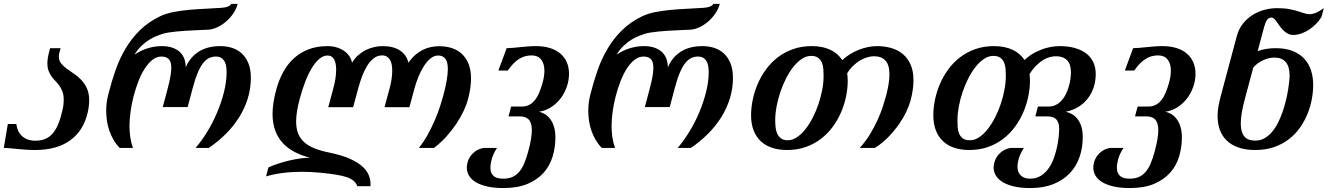

<svg xmlns="http://www.w3.org/2000/svg" viewBox="-50 -769 6946 998"><path d="M134.3 -37.6Q162.1 -37.6 184.1 -46.4Q206.1 -55.2 223.1 -74.5Q240.2 -93.8 252.9 -124.5Q265.6 -155.3 275.4 -199.7Q278.8 -214.4 280 -226.8Q281.2 -239.3 281.2 -250.5Q281.2 -274.9 274.9 -292Q268.6 -309.1 259.3 -322.5Q250 -335.9 238.8 -347.2Q227.5 -358.4 218.3 -371.3Q209 -384.3 202.6 -400.6Q196.3 -417 196.3 -439.9Q196.3 -464.8 205.6 -500L210.4 -518.6H265.1L258.8 -496.1Q255.9 -484.9 255.9 -475.1Q255.9 -454.1 267.6 -439.5Q279.3 -424.8 296.9 -411.9Q314.5 -398.9 334.7 -385.5Q355 -372.1 372.6 -353.5Q390.1 -335 401.9 -309.3Q413.6 -283.7 413.6 -246.6Q413.6 -218.3 405.8 -184.1Q384.3 -89.8 314.9 -39.6Q245.6 10.7 132.3 10.7Q106.9 10.7 84 9Q61 7.3 40.5 5.4Q20 3.4 2.4 1.7Q-15.1 0 -30.3 0L-9.3 -124.5H34.7Q37.1 -107.4 43.5 -91.8Q49.8 -76.2 61.8 -64.2Q73.7 -52.2 91.6 -44.9Q109.4 -37.6 134.3 -37.6Z M915.5 -418.5Q936.5 -470.2 981.9 -499.8Q1027.3 -529.3 1095.7 -529.3Q1127.4 -529.3 1156 -520.3Q1184.6 -511.2 1206.3 -491.5Q1228 -471.7 1241 -440.4Q1253.9 -409.2 1253.9 -364.7Q1253.9 -309.1 1238 -257.6Q1222.2 -206.1 1193.4 -159.9Q1164.6 -113.8 1124.3 -73.5Q1084 -33.2 1035.2 0H966.3Q997.1 -35.2 1026.4 -82.8Q1055.7 -130.4 1078.1 -183.3Q1100.6 -236.3 1114.3 -290.8Q1127.9 -345.2 1127.9 -394Q1127.9 -436.5 1113.5 -455.8Q1099.1 -475.1 1073.2 -475.1Q1053.7 -475.1 1037.1 -467.3Q1020.5 -459.5 1005.6 -440.7Q990.7 -421.9 977.3 -389.9Q963.9 -357.9 951.2 -309.6L925.3 -212.4H795.9L821.8 -309.6Q831.1 -344.7 835.7 -371.1Q840.3 -397.5 840.3 -416Q840.3 -448.7 827.1 -461.9Q814 -475.1 789.1 -475.1Q764.2 -475.1 742.2 -457.8Q720.2 -440.4 701.7 -411.4Q683.1 -382.3 668.7 -344.7Q654.3 -307.1 644 -267.1Q633.8 -227.1 628.4 -187.3Q623 -147.5 623 -113.8Q623 -84.5 627.2 -55.7Q631.3 -26.9 641.1 0H572.3Q553.7 -19 540.3 -42Q526.9 -64.9 518.3 -89.8Q509.8 -114.7 505.9 -140.9Q502 -167 502 -192.9Q502 -215.8 504.9 -237.5Q507.8 -259.3 513.2 -279.3Q529.3 -343.8 550.5 -404.3Q571.8 -464.8 603 -517.3Q634.3 -569.8 678.2 -612.8Q722.2 -655.8 783.7 -685.1Q812.5 -698.7 851.1 -706.3Q889.6 -713.9 932.4 -717.8Q975.1 -721.7 1019 -723.6Q1063 -725.6 1103 -728.5Q1123.5 -730 1136.5 -735.8Q1149.4 -741.7 1151.4 -749H1185.5Q1178.7 -723.1 1162.8 -699.5Q1147 -675.8 1125.7 -657.5Q1104.5 -639.2 1080.3 -627.7Q1056.2 -616.2 1033.2 -614.7Q1019.5 -614.3 1000 -613.3Q980.5 -612.3 958.3 -611.3Q936 -610.4 912.6 -608.9Q889.2 -607.4 867.4 -605.2Q845.7 -603 826.9 -600.1Q808.1 -597.2 795.9 -593.3Q783.7 -589.4 765.9 -582.5Q748 -575.7 727.8 -563.5Q707.5 -551.3 687 -532.2Q666.5 -513.2 648.9 -484.9Q683.1 -507.8 719.2 -518.6Q755.4 -529.3 790.5 -529.3Q824.7 -529.3 848.6 -520.3Q872.6 -511.2 887.5 -496.1Q902.3 -481 908.9 -460.9Q915.5 -440.9 915.5 -418.5Z M2078.1 -211.9H1948.7L1975.1 -309.6Q1981.4 -332.5 1985.1 -356.2Q1988.8 -379.9 1988.8 -401.9Q1988.8 -418.5 1986.1 -432.9Q1983.4 -447.3 1977.1 -458Q1970.7 -468.8 1960.7 -474.9Q1950.7 -481 1936 -481Q1911.6 -481 1892.3 -465.8Q1873 -450.7 1857.9 -426Q1842.8 -401.4 1831.5 -370.8Q1820.3 -340.3 1812 -309.6L1785.6 -211.9H1656.2L1682.6 -309.6Q1689.5 -334 1693.4 -359.4Q1697.3 -384.8 1697.3 -407.7Q1697.3 -423.3 1694.8 -436.5Q1692.4 -449.7 1687.3 -459.5Q1682.1 -469.2 1673.3 -474.9Q1664.6 -480.5 1652.3 -480.5Q1630.9 -480.5 1610.4 -463.4Q1589.8 -446.3 1571.5 -416.5Q1553.2 -386.7 1537.4 -346.2Q1521.5 -305.7 1508.8 -258.8Q1499 -222.7 1494.1 -192.6Q1489.3 -162.6 1489.3 -137.7Q1489.3 -101.1 1500 -74.5Q1510.7 -47.9 1532.5 -28.8Q1554.2 -9.8 1586.7 2.9Q1619.1 15.6 1663.1 24.4Q1729 38.1 1770.5 57.1Q1812 76.2 1835.4 98.1Q1858.9 120.1 1867.4 143.1Q1876 166 1876 187.5Q1876 190.4 1876 193.1Q1876 195.8 1875.5 198.7H1807.1Q1801.3 182.1 1787.8 170.7Q1774.4 159.2 1751.7 151.6Q1729 144 1695.6 138.7Q1662.1 133.3 1616.2 128.9Q1591.3 126.5 1566.9 125.2Q1542.5 124 1518.6 124Q1467.3 124 1420.7 129.9Q1374 135.7 1333 147.9L1345.2 101.1Q1368.2 90.8 1396.2 81.5Q1424.3 72.3 1453.4 65.4Q1482.4 58.6 1510.5 54.7Q1538.6 50.8 1561.5 50.8Q1518.6 40 1482.9 21.7Q1447.3 3.4 1421.4 -23.9Q1395.5 -51.3 1381.1 -89.1Q1366.7 -127 1366.7 -177.2Q1366.7 -231.4 1385.7 -302.7Q1399.4 -352.5 1422.1 -394.3Q1444.8 -436 1477.8 -466.1Q1510.7 -496.1 1554.2 -512.7Q1597.7 -529.3 1652.3 -529.3Q1677.2 -529.3 1699 -522.9Q1720.7 -516.6 1737.5 -505.1Q1754.4 -493.7 1765.4 -477.8Q1776.4 -461.9 1779.8 -442.9Q1793.9 -466.3 1812.7 -482.7Q1831.5 -499 1852.5 -509.3Q1873.5 -519.5 1895.5 -524.4Q1917.5 -529.3 1938 -529.3Q1994.6 -529.3 2028.8 -506.8Q2063 -484.4 2073.2 -442.9Q2089.4 -466.8 2108.2 -483.2Q2127 -499.5 2147.5 -509.8Q2168 -520 2189.7 -524.4Q2211.4 -528.8 2232.9 -528.8Q2267.6 -528.8 2297.9 -519.3Q2328.1 -509.8 2350.3 -489.3Q2372.6 -468.8 2385.5 -436.8Q2398.4 -404.8 2398.4 -360.4Q2398.4 -313.5 2382.3 -251.5Q2375.5 -225.6 2360.4 -193.1Q2345.2 -160.6 2322.8 -126.7Q2300.3 -92.8 2270.8 -59.8Q2241.2 -26.9 2205.6 0H2127Q2153.3 -32.2 2174.1 -70.3Q2194.8 -108.4 2210.7 -145.8Q2226.6 -183.1 2237.3 -216.1Q2248 -249 2253.9 -271Q2277.8 -360.4 2277.8 -409.7Q2277.8 -446.8 2265.1 -463.6Q2252.4 -480.5 2227.1 -480.5Q2206.1 -480.5 2187 -464.6Q2168 -448.7 2152.3 -423.8Q2136.7 -398.9 2124.5 -368.7Q2112.3 -338.4 2104.5 -309.6Z M2663.6 -215.3Q2684.6 -215.3 2700.9 -223.9Q2717.3 -232.4 2730.2 -248.5Q2743.2 -264.6 2753.2 -288.6Q2763.2 -312.5 2771.5 -343.3Q2779.8 -375.5 2779.8 -400.9Q2779.8 -438.5 2762.7 -459.7Q2745.6 -481 2713.4 -481Q2675.3 -481 2645.5 -460.9Q2615.7 -440.9 2589.4 -402.3H2540.5L2583.5 -518.6Q2597.7 -518.6 2615.5 -520.3Q2633.3 -522 2653.1 -523.9Q2672.9 -525.9 2693.8 -527.6Q2714.8 -529.3 2735.8 -529.3Q2776.9 -529.3 2808.8 -519.3Q2840.8 -509.3 2862.8 -490.5Q2884.8 -471.7 2896.2 -445.1Q2907.7 -418.5 2907.7 -385.7Q2907.7 -350.6 2895.8 -316.9Q2883.8 -283.2 2862.8 -256.1Q2841.8 -229 2813 -210.9Q2784.2 -192.9 2750.5 -188Q2766.6 -185.1 2782.2 -175.8Q2797.9 -166.5 2810.1 -150.1Q2822.3 -133.8 2829.6 -110.1Q2836.9 -86.4 2836.9 -54.7Q2836.9 -2.9 2822.5 44.7Q2808.1 92.3 2775.9 128.7Q2743.7 165 2692.1 186.8Q2640.6 208.5 2565.9 208.5Q2517.6 208.5 2481.9 200.2Q2446.3 191.9 2422.9 177.7Q2399.4 163.6 2387.9 144Q2376.5 124.5 2376.5 101.6Q2376.5 92.3 2379.6 77.4Q2382.8 62.5 2392.3 47.4Q2401.9 32.2 2418.5 19Q2435.1 5.9 2462.4 0H2533.2Q2512.7 32.7 2505.9 58.3Q2499 84 2499 102.1Q2499 119.1 2504.4 130.4Q2509.8 141.6 2518.8 148.2Q2527.8 154.8 2540 157.2Q2552.2 159.7 2565.9 159.7Q2593.3 159.7 2613.3 150.9Q2633.3 142.1 2648.4 124.5Q2663.6 106.9 2674.8 80.3Q2686 53.7 2695.8 17.6Q2705.6 -18.6 2710 -45.4Q2714.4 -72.3 2714.4 -92.3Q2714.4 -113.3 2709.7 -127.2Q2705.1 -141.1 2696.8 -149.2Q2688.5 -157.2 2677 -160.6Q2665.5 -164.1 2651.4 -164.1H2593.3L2606.9 -215.3Z M3421.4 -418.5Q3442.4 -470.2 3487.8 -499.8Q3533.2 -529.3 3601.6 -529.3Q3633.3 -529.3 3661.9 -520.3Q3690.4 -511.2 3712.2 -491.5Q3733.9 -471.7 3746.8 -440.4Q3759.8 -409.2 3759.8 -364.7Q3759.8 -309.1 3743.9 -257.6Q3728 -206.1 3699.2 -159.9Q3670.4 -113.8 3630.1 -73.5Q3589.8 -33.2 3541 0H3472.2Q3502.9 -35.2 3532.2 -82.8Q3561.5 -130.4 3584 -183.3Q3606.4 -236.3 3620.1 -290.8Q3633.8 -345.2 3633.8 -394Q3633.8 -436.5 3619.4 -455.8Q3605 -475.1 3579.1 -475.1Q3559.6 -475.1 3543 -467.3Q3526.4 -459.5 3511.5 -440.7Q3496.6 -421.9 3483.2 -389.9Q3469.7 -357.9 3457 -309.6L3431.2 -212.4H3301.8L3327.6 -309.6Q3336.9 -344.7 3341.6 -371.1Q3346.2 -397.5 3346.2 -416Q3346.2 -448.7 3333 -461.9Q3319.8 -475.1 3294.9 -475.1Q3270 -475.1 3248 -457.8Q3226.1 -440.4 3207.5 -411.4Q3189 -382.3 3174.6 -344.7Q3160.2 -307.1 3149.9 -267.1Q3139.6 -227.1 3134.3 -187.3Q3128.9 -147.5 3128.9 -113.8Q3128.9 -84.5 3133.1 -55.7Q3137.2 -26.9 3147 0H3078.1Q3059.6 -19 3046.1 -42Q3032.7 -64.9 3024.2 -89.8Q3015.6 -114.7 3011.7 -140.9Q3007.8 -167 3007.8 -192.9Q3007.8 -215.8 3010.7 -237.5Q3013.7 -259.3 3019 -279.3Q3035.2 -343.8 3056.4 -404.3Q3077.6 -464.8 3108.9 -517.3Q3140.1 -569.8 3184.1 -612.8Q3228 -655.8 3289.6 -685.1Q3318.4 -698.7 3356.9 -706.3Q3395.5 -713.9 3438.2 -717.8Q3481 -721.7 3524.9 -723.6Q3568.8 -725.6 3608.9 -728.5Q3629.4 -730 3642.3 -735.8Q3655.3 -741.7 3657.2 -749H3691.4Q3684.6 -723.1 3668.7 -699.5Q3652.8 -675.8 3631.6 -657.5Q3610.4 -639.2 3586.2 -627.7Q3562 -616.2 3539.1 -614.7Q3525.4 -614.3 3505.9 -613.3Q3486.3 -612.3 3464.1 -611.3Q3441.9 -610.4 3418.5 -608.9Q3395 -607.4 3373.3 -605.2Q3351.6 -603 3332.8 -600.1Q3314 -597.2 3301.8 -593.3Q3289.6 -589.4 3271.7 -582.5Q3253.9 -575.7 3233.6 -563.5Q3213.4 -551.3 3192.9 -532.2Q3172.4 -513.2 3154.8 -484.9Q3189 -507.8 3225.1 -518.6Q3261.2 -529.3 3296.4 -529.3Q3330.6 -529.3 3354.5 -520.3Q3378.4 -511.2 3393.3 -496.1Q3408.2 -481 3414.8 -460.9Q3421.4 -440.9 3421.4 -418.5Z M4041 10.7Q3998 10.7 3963.4 -0.7Q3928.7 -12.2 3904.5 -34.9Q3880.4 -57.6 3867.2 -91.3Q3854 -125 3854 -168.9Q3854 -208 3862.5 -250Q3871.1 -292 3888.2 -332Q3905.3 -372.1 3931.4 -408Q3957.5 -443.8 3992.4 -470.7Q4027.3 -497.6 4071.5 -513.4Q4115.7 -529.3 4169.4 -529.3Q4224.1 -529.3 4264.4 -511Q4304.7 -492.7 4328.1 -456.5Q4346.2 -473.6 4368.4 -487.3Q4390.6 -501 4414.1 -510.3Q4437.5 -519.5 4461.7 -524.4Q4485.8 -529.3 4508.3 -529.3Q4547.4 -529.3 4582 -519.5Q4616.7 -509.8 4642.6 -488.3Q4668.5 -466.8 4683.3 -433.1Q4698.2 -399.4 4698.2 -351.1Q4698.2 -327.6 4694.3 -300.8Q4690.4 -273.9 4682.1 -243.2Q4675.8 -220.2 4660.9 -188.5Q4646 -156.7 4622.6 -123Q4599.1 -89.4 4567.6 -56.9Q4536.1 -24.4 4497.6 0H4418.9Q4450.2 -34.7 4473.4 -73.2Q4496.6 -111.8 4512.9 -148.4Q4529.3 -185.1 4539.6 -217Q4549.8 -249 4555.7 -271Q4573.2 -337.4 4573.2 -381.3Q4573.2 -431.6 4552.5 -454.1Q4531.7 -476.6 4493.2 -476.6Q4477.1 -476.6 4458.3 -471.2Q4439.5 -465.8 4420.7 -454.8Q4401.9 -443.8 4384.5 -427Q4367.2 -410.2 4353.5 -387.7Q4356.4 -369.1 4356.4 -349.6Q4356.4 -310.5 4347.9 -268.6Q4339.4 -226.6 4322.3 -186.5Q4305.2 -146.5 4279.1 -110.6Q4252.9 -74.7 4218 -47.9Q4183.1 -21 4138.9 -5.1Q4094.7 10.7 4041 10.7ZM4231 -374Q4231 -390.6 4229.7 -409.2Q4228.5 -427.7 4222.2 -443.1Q4215.8 -458.5 4202.6 -468.5Q4189.5 -478.5 4166 -478.5Q4141.6 -478.5 4118.2 -463.1Q4094.7 -447.8 4074 -421.6Q4053.2 -395.5 4035.9 -361.6Q4018.6 -327.6 4006.1 -290.5Q3993.7 -253.4 3986.6 -215.6Q3979.5 -177.7 3979.5 -144.5Q3979.5 -127.4 3981.2 -109.1Q3982.9 -90.8 3989.5 -75.4Q3996.1 -60.1 4009 -50Q4022 -40 4044.4 -40Q4068.8 -40 4092 -55.4Q4115.2 -70.8 4136 -96.9Q4156.7 -123 4174.3 -157Q4191.9 -190.9 4204.3 -228Q4216.8 -265.1 4223.9 -302.7Q4231 -340.3 4231 -374Z M5645.5 -383.8Q5645.5 -348.6 5635.3 -316.4Q5625 -284.2 5605 -258.1Q5585 -231.9 5555.7 -213.6Q5526.4 -195.3 5488.8 -188Q5508.3 -184.1 5524.7 -174.1Q5541 -164.1 5553 -147.7Q5564.9 -131.3 5571.5 -108.6Q5578.1 -85.9 5578.1 -56.6Q5578.1 0 5561 48.3Q5543.9 96.7 5509.8 132.3Q5475.6 168 5424.8 188.2Q5374 208.5 5306.2 208.5Q5257.3 208.5 5221.4 200.2Q5185.5 191.9 5161.9 177.5Q5138.2 163.1 5126.5 143.6Q5114.7 124 5114.7 101.1Q5114.7 91.8 5118.2 76.9Q5121.6 62 5131.1 46.9Q5140.6 31.7 5157.5 18.8Q5174.3 5.9 5201.2 0H5272Q5252.9 30.3 5245.8 54.2Q5238.8 78.1 5238.8 96.7Q5238.8 113.8 5243.9 125.5Q5249 137.2 5258.1 145Q5267.1 152.8 5279.1 156.2Q5291 159.7 5304.7 159.7Q5337.4 159.7 5361.3 144Q5385.3 128.4 5402.1 103.8Q5418.9 79.1 5429.2 49.1Q5439.5 19 5445.3 -9.5Q5451.2 -38.1 5453.4 -61.8Q5455.6 -85.4 5455.6 -97.2Q5455.6 -117.7 5450.9 -130.6Q5446.3 -143.6 5437.7 -151.1Q5429.2 -158.7 5417 -161.4Q5404.8 -164.1 5389.6 -164.1H5331.5L5345.2 -215.3H5401.9Q5422.4 -215.3 5438.7 -223.9Q5455.1 -232.4 5468 -246.6Q5481 -260.7 5490 -279.3Q5499 -297.9 5505.1 -317.9Q5511.2 -337.9 5513.9 -357.7Q5516.6 -377.4 5516.6 -394.5Q5516.6 -436 5496.1 -456.3Q5475.6 -476.6 5439.9 -476.6Q5425.8 -476.6 5408.9 -472.7Q5392.1 -468.8 5374.3 -458.3Q5356.4 -447.8 5337.6 -429.7Q5318.8 -411.6 5301.3 -383.3Q5302.2 -375 5303 -366.7Q5303.7 -358.4 5303.7 -349.6Q5303.7 -310.5 5295.2 -268.6Q5286.6 -226.6 5269.5 -186.5Q5252.4 -146.5 5226.3 -110.6Q5200.2 -74.7 5165.3 -47.9Q5130.4 -21 5086.2 -5.1Q5042 10.7 4988.3 10.7Q4945.3 10.7 4910.6 -0.7Q4876 -12.2 4851.8 -34.9Q4827.6 -57.6 4814.5 -91.3Q4801.3 -125 4801.3 -168.9Q4801.3 -208 4809.8 -250Q4818.4 -292 4835.4 -332Q4852.5 -372.1 4878.7 -408Q4904.8 -443.8 4939.7 -470.7Q4974.6 -497.6 5018.8 -513.4Q5063 -529.3 5116.7 -529.3Q5171.4 -529.3 5211.7 -511Q5252 -492.7 5275.4 -457Q5303.7 -483.4 5333.3 -498Q5362.8 -512.7 5388.2 -519.5Q5413.6 -526.4 5432.1 -527.8Q5450.7 -529.3 5457 -529.3Q5503.9 -529.3 5539.3 -518.8Q5574.7 -508.3 5598.4 -489.3Q5622.1 -470.2 5633.8 -443.4Q5645.5 -416.5 5645.5 -383.8ZM5178.2 -374Q5178.2 -390.6 5177 -409.2Q5175.8 -427.7 5169.4 -443.1Q5163.1 -458.5 5149.9 -468.5Q5136.7 -478.5 5113.3 -478.5Q5088.9 -478.5 5065.4 -463.1Q5042 -447.8 5021.2 -421.6Q5000.5 -395.5 4983.2 -361.6Q4965.8 -327.6 4953.4 -290.5Q4940.9 -253.4 4933.8 -215.6Q4926.8 -177.7 4926.8 -144.5Q4926.8 -127.4 4927.7 -109.1Q4928.7 -90.8 4935.1 -75.4Q4941.4 -60.1 4954.3 -50Q4967.3 -40 4991.7 -40Q5016.1 -40 5039.3 -55.4Q5062.5 -70.8 5083.3 -96.9Q5104 -123 5121.6 -157Q5139.2 -190.9 5151.6 -228Q5164.1 -265.1 5171.1 -302.7Q5178.2 -340.3 5178.2 -374Z M5919.9 -215.3Q5940.9 -215.3 5957.3 -223.9Q5973.6 -232.4 5986.6 -248.5Q5999.5 -264.6 6009.5 -288.6Q6019.5 -312.5 6027.8 -343.3Q6036.1 -375.5 6036.1 -400.9Q6036.1 -438.5 6019 -459.7Q6002 -481 5969.7 -481Q5931.6 -481 5901.9 -460.9Q5872.1 -440.9 5845.7 -402.3H5796.9L5839.8 -518.6Q5854 -518.6 5871.8 -520.3Q5889.6 -522 5909.4 -523.9Q5929.2 -525.9 5950.2 -527.6Q5971.2 -529.3 5992.2 -529.3Q6033.2 -529.3 6065.2 -519.3Q6097.2 -509.3 6119.1 -490.5Q6141.1 -471.7 6152.6 -445.1Q6164.1 -418.5 6164.1 -385.7Q6164.1 -350.6 6152.1 -316.9Q6140.1 -283.2 6119.1 -256.1Q6098.1 -229 6069.3 -210.9Q6040.5 -192.9 6006.8 -188Q6022.9 -185.1 6038.6 -175.8Q6054.2 -166.5 6066.4 -150.1Q6078.6 -133.8 6085.9 -110.1Q6093.3 -86.4 6093.3 -54.7Q6093.3 -2.9 6078.9 44.7Q6064.5 92.3 6032.2 128.7Q6000 165 5948.5 186.8Q5897 208.5 5822.3 208.5Q5773.9 208.5 5738.3 200.2Q5702.6 191.9 5679.2 177.7Q5655.8 163.6 5644.3 144Q5632.8 124.5 5632.8 101.6Q5632.8 92.3 5636 77.4Q5639.2 62.5 5648.7 47.4Q5658.2 32.2 5674.8 19Q5691.4 5.9 5718.8 0H5789.6Q5769 32.7 5762.2 58.3Q5755.4 84 5755.4 102.1Q5755.4 119.1 5760.7 130.4Q5766.1 141.6 5775.1 148.2Q5784.2 154.8 5796.4 157.2Q5808.6 159.7 5822.3 159.7Q5849.6 159.7 5869.6 150.9Q5889.6 142.1 5904.8 124.5Q5919.9 106.9 5931.2 80.3Q5942.4 53.7 5952.1 17.6Q5961.9 -18.6 5966.3 -45.4Q5970.7 -72.3 5970.7 -92.3Q5970.7 -113.3 5966.1 -127.2Q5961.4 -141.1 5953.1 -149.2Q5944.8 -157.2 5933.3 -160.6Q5921.9 -164.1 5907.7 -164.1H5849.6L5863.3 -215.3Z M6580.6 -518.6Q6633.3 -518.6 6670.4 -503.4Q6707.5 -488.3 6731 -462.2Q6754.4 -436 6765.1 -401.4Q6775.9 -366.7 6775.9 -327.6Q6775.9 -292.5 6768.8 -253.9Q6761.7 -215.3 6746.6 -177.7Q6731.4 -140.1 6707.5 -106Q6683.6 -71.8 6650.1 -45.9Q6616.7 -20 6573 -4.6Q6529.3 10.7 6474.6 10.7Q6424.3 10.7 6387.5 -2.2Q6350.6 -15.1 6326.4 -38.6Q6302.2 -62 6290.5 -94.5Q6278.8 -127 6278.8 -166Q6278.8 -190.9 6283.7 -217.8Q6288.6 -244.6 6296.4 -273.4L6378.4 -580.1Q6389.2 -620.1 6412.1 -647.9Q6435.1 -675.8 6464.4 -693.4Q6493.7 -710.9 6525.9 -718.8Q6558.1 -726.6 6586.9 -726.6Q6625 -726.6 6651.1 -721.7Q6677.2 -716.8 6696 -710.9Q6714.8 -705.1 6729 -700.2Q6743.2 -695.3 6757.8 -695.3Q6772.5 -695.3 6789.3 -702.1Q6806.2 -709 6831.1 -726.6L6818.8 -680.7Q6807.6 -662.1 6791 -645Q6774.4 -627.9 6754.9 -615.2Q6735.4 -602.5 6714.4 -595Q6693.4 -587.4 6673.8 -587.4Q6657.2 -587.4 6644.3 -594Q6631.3 -600.6 6621.1 -610.8Q6610.8 -621.1 6602.5 -632.6Q6594.2 -644 6587.2 -654.3Q6580.1 -664.6 6573 -671.1Q6565.9 -677.7 6558.6 -677.7Q6544.9 -677.7 6536.4 -666Q6527.8 -654.3 6521 -629.4L6487.3 -503.4Q6530.3 -518.6 6580.6 -518.6ZM6474.6 -38.1Q6501 -38.1 6522.9 -50.5Q6544.9 -63 6562.3 -83.7Q6579.6 -104.5 6593.3 -131.6Q6606.9 -158.7 6616.9 -188Q6627 -217.3 6634 -246.6Q6641.1 -275.9 6645.3 -301.3Q6649.4 -326.7 6651.4 -345.9Q6653.3 -365.2 6653.3 -374.5Q6653.3 -422.9 6633.3 -446.3Q6613.3 -469.7 6574.2 -469.7Q6561 -469.7 6546.4 -466.6Q6531.7 -463.4 6517.1 -456.8Q6502.4 -450.2 6488.8 -440.4Q6475.1 -430.7 6464.4 -417.5L6420.4 -253.9Q6410.2 -215.3 6404.8 -183.8Q6399.4 -152.3 6399.4 -127.4Q6399.4 -82.5 6417.5 -60.3Q6435.5 -38.1 6474.6 -38.1Z"/></svg>

Font: Arian AMU Serif
Style: Bold Italic
Weight: 700
Italic angle: -15°
Designer: Ruben Hakobyan (Tarumian)
Foundry: Ruben Hakobyan (Tarumian)
Version: Version 1.002